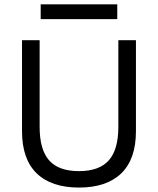

<svg xmlns="http://www.w3.org/2000/svg" viewBox="-20 -843 718 873"><path d="M598.1 -246.1Q598.1 -119.6 531.5 -54.9Q464.8 9.8 338.9 9.8Q213.4 9.8 146.7 -54.9Q80.1 -119.6 80.1 -246.1V-660.2H160.2V-266.1Q160.2 -162.6 203.4 -113.8Q246.6 -64.9 338.9 -64.9Q431.2 -64.9 474.6 -113.8Q518.1 -162.6 518.1 -266.1V-660.2H598.1ZM165 -755.9V-823.2H513.2V-755.9Z"/></svg>

Font: Human Sans
Style: Regular
Weight: 400
Designer: Tim Radville
Foundry: Continuum
Version: Version 1.000;FEAKit 1.0